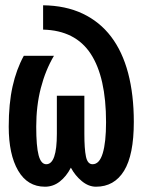

<svg xmlns="http://www.w3.org/2000/svg" viewBox="-20 -709 540 726"><path d="M13 -230Q13 -317 27.5 -382Q42 -447 70 -498H184Q152 -444 134.5 -376.5Q117 -309 117 -230Q117 -156 126 -122Q135 -88 155 -88Q195 -88 195 -203V-347H299V-203Q299 -146 305 -117Q311 -88 330 -88Q356 -88 368.5 -129.5Q381 -171 381 -247Q381 -417 323 -505.5Q265 -594 143 -597V-689Q228 -688 292.5 -657.5Q357 -627 400 -570.5Q443 -514 464.5 -432.5Q486 -351 486 -248Q486 -123 449 -63Q412 -3 343 -3Q315 -3 289.5 -24Q264 -45 248 -75Q231 -42 206 -22.5Q181 -3 150 -3Q84 -3 48.5 -64Q13 -125 13 -230Z"/></svg>

Font: D2Coding
Style: Bold
Weight: 700
Monospace: yes
Designer: Yong-Rak Park; Jeong-Hwan Yoon; Sang-Min Lee;
Foundry: NHN Corporation
Version: Version 1.3.2; Build 20180524